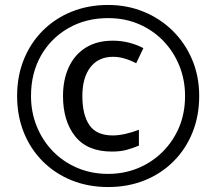

<svg xmlns="http://www.w3.org/2000/svg" viewBox="-20 -744 872 774"><path d="M416 10Q336 10 269 -17Q202 -44 152.5 -93.5Q103 -143 76 -210Q49 -277 49 -357Q49 -437 76 -504Q103 -571 152.5 -620.5Q202 -670 269 -697Q336 -724 416 -724Q492 -724 558.5 -697Q625 -670 675.5 -620.5Q726 -571 754.5 -504Q783 -437 783 -357Q783 -277 756 -210Q729 -143 679.5 -93.5Q630 -44 563 -17Q496 10 416 10ZM416 -43Q480 -43 536 -66Q592 -89 635 -131.5Q678 -174 702 -231Q726 -288 726 -357Q726 -422 703 -479Q680 -536 638.5 -579Q597 -622 540.5 -646.5Q484 -671 416 -671Q326 -671 255.5 -630.5Q185 -590 145 -519.5Q105 -449 105 -357Q105 -292 128 -235Q151 -178 192.5 -135Q234 -92 291 -67.5Q348 -43 416 -43ZM431 -133Q332 -133 283 -194.5Q234 -256 234 -357Q234 -422 257 -472.5Q280 -523 325 -551.5Q370 -580 435 -580Q500 -580 558 -550L529 -489Q479 -515 436 -515Q377 -515 344.5 -473Q312 -431 312 -357Q312 -281 340.5 -239.5Q369 -198 435 -198Q458 -198 486.5 -204.5Q515 -211 540 -221V-157Q516 -147 491 -140Q466 -133 431 -133Z"/></svg>

Font: Noto Music
Style: Regular
Weight: 400
Designer: Monotype Design Team, Benjamin Yang
Foundry: Monotype Imaging Inc.
Version: Version 2.002; ttfautohint (v1.8.4.7-5d5b)